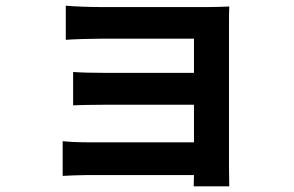

<svg xmlns="http://www.w3.org/2000/svg" viewBox="-20 -585 1040 680"><path d="M202 -85V38C219 37 260 35 288 35H667L666 75H792C792 57 791 23 791 7C791 -73 791 -454 791 -495C791 -516 791 -549 792 -562C776 -561 739 -560 715 -560C633 -560 418 -560 337 -560C300 -560 239 -562 213 -565V-444C237 -446 300 -448 337 -448C418 -448 628 -448 667 -448V-327H348C310 -327 265 -328 239 -330V-212C262 -213 310 -214 348 -214H667V-81H289C253 -81 219 -83 202 -85Z"/></svg>

Font: Noto Sans Mono CJK SC
Style: Bold
Weight: 700
Designer: Ryoko NISHIZUKA 西塚涼子 (kana, bopomofo & ideographs); Paul D. Hunt (Latin, Greek & Cyrillic); Sandoll Communications 산돌커뮤니
Foundry: Adobe
Version: Version 2.004;hotconv 1.0.118;makeotfexe 2.5.65603